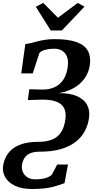

<svg xmlns="http://www.w3.org/2000/svg" viewBox="-55 -1016 660 1300"><path d="M161.5 263.7Q91 263.7 45.6 241.4Q0.2 219.1 -19.8 183.6Q-39.7 148 -34.2 108Q-29.9 78 -16.2 49Q-2.6 20 24.5 -3.7Q51.6 -27.4 95.7 -41.5Q139.7 -55.6 204.8 -55.6Q256.4 -55.6 294.5 -69.7Q332.6 -83.9 356.3 -117.5Q380.1 -151.2 387.7 -208.7Q393.9 -252.1 379.7 -282.3Q365.6 -312.4 326.6 -327.7Q287.5 -343 218.1 -341.3L133.5 -338.3L143.1 -411.6L227.6 -409.5Q260.1 -408.8 289 -416.5Q318 -424.2 341.8 -442.1Q365.6 -460.1 381.6 -489.9Q397.7 -519.7 403.5 -563.5Q409.5 -606.2 398.2 -633.2Q386.9 -660.2 364.2 -673.3Q341.5 -686.3 312.8 -686.3Q281.8 -686.3 252.9 -679.4Q224 -672.4 211.5 -656.4L166.8 -519H88.8L116.6 -718Q135.6 -719.5 155.4 -724.5Q175.1 -729.5 198.4 -735.8Q221.6 -742 249.9 -746.5Q278.1 -751 313.6 -751Q409 -751 464.1 -730.8Q519.3 -710.5 540.2 -671.5Q561.2 -632.5 553.2 -576Q547.3 -534.5 528.2 -501.8Q509.1 -469.1 480.1 -444.8Q451.1 -420.6 414.7 -405.6Q378.3 -390.6 338.3 -384.9Q413.7 -386.9 462.7 -366.5Q511.7 -346.1 533.3 -308.1Q555 -270.2 548 -219.2Q541.4 -169.7 518.7 -127.5Q496 -85.4 455.7 -54.4Q415.4 -23.4 355.7 -6.2Q296.1 11 214.7 11Q170.9 11 145.7 23.5Q120.4 36 108.8 56.8Q97.2 77.5 93.7 102Q90.6 125.4 99.4 147.5Q108.3 169.6 129.6 183.9Q150.9 198.2 184.7 198.2Q209.7 198.2 230.8 194.9Q251.9 191.5 268.1 184.6Q284.4 177.6 295.4 167.9L332.4 98H405.3L382 223.7Q351 236.7 299 250.2Q247 263.7 161.5 263.7ZM288.5 -809.6 187.5 -970.3 237.9 -996.1Q262.9 -971 287.8 -946Q312.6 -921 337.2 -895.9Q370.9 -921 404.3 -946Q437.7 -971 471.4 -996.1L517.3 -971L363.8 -809.6Z"/></svg>

Font: Merriweather Light
Style: Italic
Weight: 300
Italic angle: -7.8°
Designer: Eben Sorkin
Foundry: Eben Sorkin
Version: Version 2.101